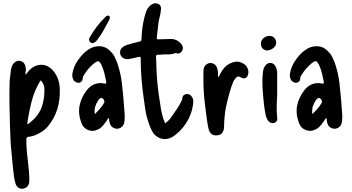

<svg xmlns="http://www.w3.org/2000/svg" viewBox="-20 -797 2147 1172"><path d="M138 -343Q143 -348 147.5 -354Q152 -360 156 -365Q189 -401 232 -401.5Q275 -402 308 -361Q327 -337 336 -308.5Q345 -280 345 -250Q347 -188 330 -131.5Q313 -75 272 -25Q258 -8 240 4Q220 17 198.5 26.5Q177 36 153 38Q141 40 141 53Q141 72 141.5 91Q142 110 144 130Q148 169 152.5 207.5Q157 246 159 286Q159 295 159 303Q159 311 158 319Q150 352 117 355Q88 357 75 325Q69 303 66 284Q59 231 54.5 179.5Q50 128 45 76Q42 17 40.5 -41Q39 -99 38 -157Q37 -194 37.5 -231Q38 -268 39 -305Q41 -322 43 -339Q45 -356 47 -373Q49 -383 53 -393.5Q57 -404 65 -412Q83 -430 104.5 -425Q126 -420 134 -397Q136 -389 137.5 -380Q139 -371 137 -362Q136 -358 135.5 -353.5Q135 -349 135 -344Q137 -344 137.5 -343.5Q138 -343 138 -343ZM228 -307Q190 -245 173 -177.5Q156 -110 146 -40Q155 -41 159.5 -45.5Q164 -50 168 -53Q217 -93 235 -144.5Q253 -196 251 -257Q250 -270 245.5 -282Q241 -294 228 -307Z M644 -77Q637 -72 633.5 -64.5Q630 -57 625 -52Q615 -37 603 -24.5Q591 -12 574 -5Q546 8 517.5 -3.5Q489 -15 478 -44Q456 -100 465.5 -151Q475 -202 511 -248Q531 -273 558.5 -283.5Q586 -294 619 -287Q621 -287 622.5 -286.5Q624 -286 626 -286Q630 -294 628 -300.5Q626 -307 625 -314Q621 -336 615.5 -356Q610 -376 602 -395Q590 -421 580.5 -423Q571 -425 550 -407Q517 -379 493 -340Q485 -330 485 -320Q485 -298 464 -292Q457 -290 447 -294Q437 -298 431 -305Q418 -325 422 -349Q426 -372 435 -392.5Q444 -413 457 -431Q471 -451 487 -467.5Q503 -484 523 -497Q555 -517 592.5 -514.5Q630 -512 659 -479Q672 -466 679.5 -450.5Q687 -435 694 -418Q705 -387 712.5 -355Q720 -323 724 -290Q729 -245 733 -201Q737 -157 740 -112Q743 -86 740 -59Q738 -29 715 -16.5Q692 -4 667 -20Q657 -27 653 -37Q649 -47 647 -58Q646 -63 646 -67.5Q646 -72 644 -77ZM559 -100Q575 -117 590 -133.5Q605 -150 616 -170Q619 -176 615.5 -184.5Q612 -193 605 -197Q598 -202 594.5 -198.5Q591 -195 586 -193Q585 -191 583 -189Q581 -187 580 -185Q567 -166 561 -145.5Q555 -125 559 -100ZM545 -534Q534 -534 528 -542.5Q522 -551 524 -561Q525 -563 526 -564.5Q527 -566 527 -568Q547 -603 571 -634.5Q595 -666 624 -694Q629 -699 633 -700Q640 -704 645.5 -700.5Q651 -697 651 -690Q650 -686 649 -683Q648 -680 647 -676Q630 -645 613 -613.5Q596 -582 573 -553Q568 -546 561 -540.5Q554 -535 545 -534Z M988 -44Q1011 -61 1024 -80Q1042 -105 1059.5 -131Q1077 -157 1090 -185Q1091 -189 1092 -191.5Q1093 -194 1093 -197Q1094 -218 1117 -223Q1140 -225 1151 -206Q1157 -199 1158.5 -191.5Q1160 -184 1160 -175Q1156 -122 1132 -73Q1102 -14 1052 25Q1041 34 1029.5 40.5Q1018 47 1004 50Q979 56 954 45.5Q929 35 914 13Q905 -2 898 -18.5Q891 -35 886 -52Q873 -89 867 -128Q861 -167 856 -206Q848 -262 843.5 -320Q839 -378 839 -436Q839 -447 837 -449Q835 -451 823 -449Q810 -446 796.5 -442.5Q783 -439 769 -437Q752 -433 733 -442Q715 -453 713 -472.5Q711 -492 725 -506Q739 -518 755 -523Q773 -528 790.5 -533Q808 -538 826 -542Q838 -544 840.5 -546.5Q843 -549 844 -562Q845 -596 849.5 -629.5Q854 -663 863 -697Q867 -709 870.5 -721.5Q874 -734 881 -745Q887 -753 893 -759.5Q899 -766 907 -770Q926 -783 949 -772Q959 -765 961.5 -755Q964 -745 962 -734Q960 -712 954 -690.5Q948 -669 946 -646Q944 -627 941.5 -608Q939 -589 937 -569Q937 -560 938.5 -558.5Q940 -557 950 -557Q970 -557 988 -558Q1006 -559 1025 -559Q1059 -559 1082 -533Q1088 -528 1091.5 -521.5Q1095 -515 1096 -508Q1098 -491 1085 -478.5Q1072 -466 1058 -472Q1056 -472 1053.5 -472.5Q1051 -473 1048 -472Q1026 -464 1003.5 -465Q981 -466 958 -463H944Q932 -463 932 -451Q934 -432 934 -413.5Q934 -395 935 -376Q937 -327 942 -278Q947 -229 955 -181Q958 -156 962.5 -131.5Q967 -107 974 -82Q976 -73 980 -64Q984 -55 988 -44Z M1311 -326Q1318 -331 1320 -336.5Q1322 -342 1324 -346Q1333 -363 1345 -378.5Q1357 -394 1374 -404Q1397 -418 1419.5 -420.5Q1442 -423 1465 -409Q1482 -400 1490.5 -382Q1499 -364 1495 -346Q1492 -327 1479 -321Q1466 -315 1449 -325Q1440 -330 1434 -330Q1428 -330 1420 -322Q1416 -318 1412.5 -312Q1409 -306 1405 -301Q1398 -285 1393 -269.5Q1388 -254 1383 -238Q1374 -207 1366.5 -175.5Q1359 -144 1354 -112Q1352 -92 1350 -72Q1348 -52 1348 -32Q1348 -25 1347.5 -17Q1347 -9 1344 -1Q1334 29 1303 29Q1272 32 1258 4Q1254 -4 1252.5 -13Q1251 -22 1249 -29Q1242 -71 1237 -112.5Q1232 -154 1227 -196Q1223 -237 1222 -279.5Q1221 -322 1222 -365Q1222 -393 1243 -406Q1261 -417 1280 -409.5Q1299 -402 1305 -382Q1311 -366 1311 -350Q1310 -345 1310.5 -339Q1311 -333 1311 -326Z M1632 -494Q1603 -481 1582 -502Q1575 -510 1573 -523Q1571 -536 1576 -548Q1582 -561 1596 -569.5Q1610 -578 1624 -578Q1653 -578 1663 -551Q1668 -539 1664.5 -526.5Q1661 -514 1650 -505Q1646 -501 1641.5 -498.5Q1637 -496 1632 -494ZM1672 -79Q1676 -58 1659 -49Q1641 -40 1623 -53Q1615 -60 1611 -69Q1607 -78 1603 -88Q1600 -102 1597.5 -117Q1595 -132 1593 -146Q1587 -196 1583.5 -246.5Q1580 -297 1584 -347Q1585 -358 1587 -369.5Q1589 -381 1596 -391Q1601 -401 1609.5 -407Q1618 -413 1630 -413Q1653 -412 1663 -389Q1672 -371 1672 -350V-212Q1671 -200 1670 -183Q1669 -166 1669 -146Q1669 -130 1669.5 -113Q1670 -96 1672 -79Z M1972 -77Q1965 -72 1961.5 -64.5Q1958 -57 1953 -52Q1943 -37 1931 -24.5Q1919 -12 1902 -5Q1874 8 1845.5 -3.5Q1817 -15 1806 -44Q1784 -100 1793.5 -151Q1803 -202 1839 -248Q1859 -273 1886.5 -283.5Q1914 -294 1947 -287Q1949 -287 1950.5 -286.5Q1952 -286 1954 -286Q1958 -294 1956 -300.5Q1954 -307 1953 -314Q1949 -336 1943.5 -356Q1938 -376 1930 -395Q1918 -421 1908.5 -423Q1899 -425 1878 -407Q1845 -379 1821 -340Q1813 -330 1813 -320Q1813 -298 1792 -292Q1785 -290 1775 -294Q1765 -298 1759 -305Q1746 -325 1750 -349Q1754 -372 1763 -392.5Q1772 -413 1785 -431Q1799 -451 1815 -467.5Q1831 -484 1851 -497Q1883 -517 1920.5 -514.5Q1958 -512 1987 -479Q2000 -466 2007.5 -450.5Q2015 -435 2022 -418Q2033 -387 2040.5 -355Q2048 -323 2052 -290Q2057 -245 2061 -201Q2065 -157 2068 -112Q2071 -86 2068 -59Q2066 -29 2043 -16.5Q2020 -4 1995 -20Q1985 -27 1981 -37Q1977 -47 1975 -58Q1974 -63 1974 -67.5Q1974 -72 1972 -77ZM1887 -100Q1903 -117 1918 -133.5Q1933 -150 1944 -170Q1947 -176 1943.5 -184.5Q1940 -193 1933 -197Q1926 -202 1922.5 -198.5Q1919 -195 1914 -193Q1913 -191 1911 -189Q1909 -187 1908 -185Q1895 -166 1889 -145.5Q1883 -125 1887 -100Z"/></svg>

Font: Delicious Handrawn
Style: Regular
Weight: 400
Designer: Agung Rohmat
Foundry: Agung Rohmat
Version: Version 1.002; ttfautohint (v1.8.4.7-5d5b);gftools[0.9.27]